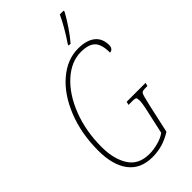

<svg xmlns="http://www.w3.org/2000/svg" viewBox="-286 -1003 1085 1085"><g transform="rotate(-45 256.5 -460.5)"><path d="M47 -234Q47 -370 92 -482Q137 -594 212.5 -658Q288 -722 374 -722Q441 -722 477 -693.5Q513 -665 513 -610Q513 -596 505.5 -587Q498 -578 486 -578Q486 -643 460 -670Q434 -697 372 -697Q295 -697 226.5 -635.5Q158 -574 116.5 -468Q75 -362 75 -234Q75 -138 114 -76.5Q153 -15 239 -15Q273 -15 310.5 -25.5Q348 -36 370 -53L405 -211Q413 -249 413 -264Q413 -285 408.5 -290Q404 -295 384 -295H351L356 -315H507L502 -295H483Q467 -295 460 -290.5Q453 -286 448 -269Q443 -252 433 -208L395 -36Q356 -12 318.5 -1Q281 10 238 10Q144 10 95.5 -54Q47 -118 47 -234ZM350 -779Q406 -862 438 -931H468V-923Q449 -888 420 -845Q391 -802 364 -771H349Z"/></g></svg>

Font: Noto Serif CondThin
Style: Italic
Weight: 250
Width: 3
Italic angle: -12°
Designer: Monotype Design Team
Foundry: Monotype Imaging Inc.
Version: Version 1.001